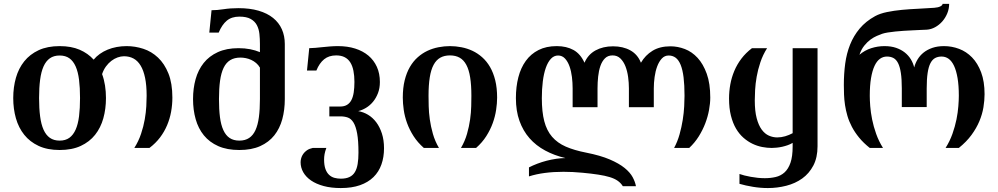

<svg xmlns="http://www.w3.org/2000/svg" viewBox="-20 -769 5186 998"><path d="M530.8 -259.3Q530.8 -203.1 517.1 -154.1Q503.4 -105 474.4 -68.4Q445.3 -31.7 399.7 -10.5Q354 10.7 290 10.7Q226.6 10.7 180.9 -10.5Q135.3 -31.7 106 -68.4Q76.7 -105 62.7 -154.1Q48.8 -203.1 48.8 -259.3Q48.8 -315.4 62.7 -364.5Q76.7 -413.6 106 -450.2Q135.3 -486.8 180.9 -508.1Q226.6 -529.3 290 -529.3Q350.6 -529.3 394 -510.5Q437.5 -491.7 466.8 -459Q480.5 -475.6 499 -488.8Q517.6 -502 539.6 -511Q561.5 -520 586.7 -524.7Q611.8 -529.3 638.2 -529.3Q682.1 -529.3 724.9 -515.4Q767.6 -501.5 801.3 -469.7Q835 -438 855.5 -387Q876 -335.9 876 -261.7Q876 -224.6 869.4 -188.2Q862.8 -151.9 848.6 -118.2Q834.5 -84.5 811.8 -54.4Q789.1 -24.4 756.8 0H678.2Q700.2 -34.7 713.1 -73.2Q726.1 -111.8 732.4 -148.4Q738.8 -185.1 740.5 -217Q742.2 -249 742.2 -271Q742.2 -325.7 734.1 -364.5Q726.1 -403.3 710.9 -428.2Q695.8 -453.1 674.1 -464.8Q652.3 -476.6 624.5 -476.6Q608.4 -476.6 591.3 -470.5Q574.2 -464.4 558.8 -452.6Q543.5 -440.9 530.8 -423.6Q518.1 -406.2 510.7 -383.8Q521 -356 525.9 -324.5Q530.8 -293 530.8 -259.3ZM396 -259.8Q396 -313 390.9 -354.2Q385.7 -395.5 373.3 -423.6Q360.8 -451.7 340.6 -466.1Q320.3 -480.5 290 -480.5Q259.8 -480.5 239.3 -466.1Q218.8 -451.7 206.3 -423.6Q193.8 -395.5 188.5 -354.2Q183.1 -313 183.1 -259.3Q183.1 -205.6 188.5 -164.3Q193.8 -123 206.3 -95Q218.8 -66.9 239.3 -52.5Q259.8 -38.1 290 -38.1Q320.3 -38.1 340.6 -52.7Q360.8 -67.4 373.3 -95.5Q385.7 -123.5 390.9 -164.8Q396 -206.1 396 -259.8Z M983.4 -253.9Q983.4 -309.6 996.8 -357.7Q1010.3 -405.8 1038.8 -441.7Q1067.4 -477.5 1112.3 -498Q1157.2 -518.6 1219.7 -518.6Q1252.4 -518.6 1280 -513.2Q1307.6 -507.8 1331.1 -498V-540.5Q1331.1 -567.4 1328.4 -592.8Q1325.7 -618.2 1315.2 -638.2Q1304.7 -658.2 1283.2 -670.4Q1261.7 -682.6 1224.1 -682.6Q1184.1 -682.6 1158.9 -661.6Q1133.8 -640.6 1116.7 -599.6H1067.9L1079.6 -715.8Q1107.9 -715.8 1142.8 -721.2Q1177.7 -726.6 1219.7 -726.6Q1278.8 -726.6 1324 -713.4Q1369.1 -700.2 1399.4 -675.8Q1429.7 -651.4 1445.1 -616.9Q1460.4 -582.5 1460.4 -540V-253.9Q1460.4 -197.8 1447.3 -149.4Q1434.1 -101.1 1405.8 -65.4Q1377.4 -29.8 1332.5 -9.5Q1287.6 10.7 1224.1 10.7Q1160.2 10.7 1114.5 -9.5Q1068.8 -29.8 1039.8 -65.4Q1010.7 -101.1 997.1 -149.4Q983.4 -197.8 983.4 -253.9ZM1118.2 -254.4Q1118.2 -200.7 1123.3 -160.4Q1128.4 -120.1 1140.9 -92.8Q1153.3 -65.4 1173.6 -51.8Q1193.8 -38.1 1224.1 -38.1Q1254.4 -38.1 1274.9 -51.8Q1295.4 -65.4 1307.9 -92.5Q1320.3 -119.6 1325.7 -159.9Q1331.1 -200.2 1331.1 -253.9V-417.5Q1323.2 -431.2 1311.5 -441.2Q1299.8 -451.2 1286.1 -457.5Q1272.5 -463.9 1257.8 -466.8Q1243.2 -469.7 1230 -469.7Q1198.2 -469.7 1176.8 -456.5Q1155.3 -443.4 1142.3 -416.5Q1129.4 -389.6 1123.8 -349.1Q1118.2 -308.6 1118.2 -254.4Z M1748.5 -215.3Q1769.5 -215.3 1783.7 -223.9Q1797.9 -232.4 1806.4 -248.5Q1814.9 -264.6 1818.6 -288.6Q1822.3 -312.5 1822.3 -343.3Q1822.3 -375.5 1817.1 -401.1Q1812 -426.8 1800.8 -444.6Q1789.6 -462.4 1771.5 -471.7Q1753.4 -481 1727.5 -481Q1689.5 -481 1664.8 -460.9Q1640.1 -440.9 1624.5 -402.3H1575.7L1587.4 -518.6Q1601.6 -518.6 1618.9 -520.3Q1636.2 -522 1655.5 -523.9Q1674.8 -525.9 1695.3 -527.6Q1715.8 -529.3 1736.8 -529.3Q1786.1 -529.3 1826.2 -516.6Q1866.2 -503.9 1894.8 -480Q1923.3 -456.1 1939 -421.4Q1954.6 -386.7 1954.6 -342.8Q1954.6 -310.5 1944.6 -284.7Q1934.6 -258.8 1918.7 -239.7Q1902.8 -220.7 1882.6 -208.5Q1862.3 -196.3 1841.8 -191.4Q1868.7 -187 1893.1 -172.4Q1917.5 -157.7 1935.8 -133.3Q1954.1 -108.9 1965.1 -75Q1976.1 -41 1976.1 1.5Q1976.1 47.9 1962.6 85.9Q1949.2 124 1921.4 151.4Q1893.6 178.7 1851.3 193.6Q1809.1 208.5 1751.5 208.5Q1701.2 208.5 1662.4 198Q1623.5 187.5 1596.9 169.2Q1570.3 150.9 1556.4 126.5Q1542.5 102.1 1542.5 74.2Q1542.5 64 1545.7 52.7Q1548.8 41.5 1556.2 31Q1563.5 20.5 1575.4 12.2Q1587.4 3.9 1605.5 0H1676.3Q1669.9 17.1 1667.2 31.7Q1664.6 46.4 1664.6 59.6Q1664.6 89.8 1671.6 109.4Q1678.7 128.9 1690.9 140.1Q1703.1 151.4 1718.8 155.5Q1734.4 159.7 1751.5 159.7Q1778.8 159.7 1796.6 151.1Q1814.5 142.6 1824.7 125.5Q1835 108.4 1839.1 83Q1843.3 57.6 1843.3 24.4Q1843.3 -38.1 1836.4 -75.2Q1829.6 -112.3 1817.4 -132.1Q1805.2 -151.9 1788.1 -158Q1771 -164.1 1750 -164.1H1691.9V-215.3Z M2318.8 -481Q2289.6 -481 2268.6 -469.2Q2247.6 -457.5 2233.9 -432.1Q2220.2 -406.7 2213.9 -366.9Q2207.5 -327.1 2207.5 -271Q2207.5 -249 2208.3 -217Q2209 -185.1 2214.1 -148.4Q2219.2 -111.8 2230.2 -73.2Q2241.2 -34.7 2261.7 0H2183.1Q2150.9 -28.3 2129.6 -61.5Q2108.4 -94.7 2095.9 -129.2Q2083.5 -163.6 2078.6 -197.8Q2073.7 -231.9 2073.7 -261.7Q2073.7 -312 2083.5 -351.6Q2093.3 -391.1 2110.6 -420.9Q2127.9 -450.7 2151.4 -471.4Q2174.8 -492.2 2201.9 -504.9Q2229 -517.6 2259 -523.4Q2289.1 -529.3 2318.8 -529.3Q2348.6 -529.3 2378.7 -523.4Q2408.7 -517.6 2435.8 -504.9Q2462.9 -492.2 2486.3 -471.4Q2509.8 -450.7 2527.1 -420.9Q2544.4 -391.1 2554.2 -351.6Q2564 -312 2564 -261.7Q2564 -231.9 2558.8 -197.8Q2553.7 -163.6 2541.3 -129.2Q2528.8 -94.7 2507.8 -61.5Q2486.8 -28.3 2454.6 0H2376Q2396.5 -34.7 2407.5 -73.2Q2418.5 -111.8 2423.6 -148.4Q2428.7 -185.1 2429.4 -217Q2430.2 -249 2430.2 -271Q2430.2 -327.1 2423.8 -366.9Q2417.5 -406.7 2403.8 -432.1Q2390.1 -457.5 2369.1 -469.2Q2348.1 -481 2318.8 -481Z M3378.4 -211.9H3249V-309.6Q3249 -338.4 3244.9 -368.9Q3240.7 -399.4 3231 -424.3Q3221.2 -449.2 3204.8 -465.1Q3188.5 -481 3164.1 -481Q3139.6 -481 3124.5 -465.8Q3109.4 -450.7 3100.8 -426Q3092.3 -401.4 3089.1 -370.8Q3085.9 -340.3 3085.9 -309.6V-211.9H2956.5V-309.6Q2956.5 -338.4 2952.9 -368.7Q2949.2 -398.9 2940.4 -423.8Q2931.6 -448.7 2917 -464.6Q2902.3 -480.5 2880.9 -480.5Q2859.4 -480.5 2843.5 -463.4Q2827.6 -446.3 2817.1 -416.5Q2806.6 -386.7 2801.5 -346.2Q2796.4 -305.7 2796.4 -258.8Q2796.4 -187.5 2809.1 -138.9Q2821.8 -90.3 2849.6 -58.1Q2877.4 -25.9 2921.1 -6.8Q2964.8 12.2 3026.9 24.4Q3101.1 39.1 3149.4 59.8Q3197.8 80.6 3226.6 104Q3255.4 127.4 3268.6 152.1Q3281.7 176.8 3285.6 198.7H3217.3Q3207 182.1 3190.7 170.7Q3174.3 159.2 3149.4 151.6Q3124.5 144 3089.8 138.7Q3055.2 133.3 3007.8 128.9Q2981.9 126.5 2957.3 125.2Q2932.6 124 2908.7 124Q2857.4 124 2812.5 129.9Q2767.6 135.7 2729.5 147.9V101.1Q2749.5 90.8 2773.2 81.8Q2796.9 72.8 2821.5 66.4Q2846.2 60.1 2871.3 56.4Q2896.5 52.7 2919.4 52.7Q2861.3 39.1 2813.7 13.4Q2766.1 -12.2 2732.4 -50.5Q2698.7 -88.9 2680.2 -140.6Q2661.6 -192.4 2661.6 -259.3Q2661.6 -317.9 2674.3 -367.2Q2687 -416.5 2713.1 -452.6Q2739.3 -488.8 2779.3 -509Q2819.3 -529.3 2874 -529.3Q2924.3 -529.3 2960.7 -509.3Q2997.1 -489.3 3018.1 -442.9Q3036.6 -485.8 3075.7 -507.1Q3114.7 -528.3 3166.5 -528.3Q3218.3 -528.3 3256.3 -507.3Q3294.4 -486.3 3311.5 -442.9Q3334 -481.9 3371.8 -505.1Q3409.7 -528.3 3464.8 -528.3Q3502.4 -528.3 3539.6 -514.2Q3576.7 -500 3606 -468.3Q3635.3 -436.5 3653.6 -385.7Q3671.9 -335 3671.9 -261.7Q3671.9 -231.9 3665.5 -197.3Q3659.2 -162.6 3646 -127.9Q3632.8 -93.3 3612.1 -60.1Q3591.3 -26.9 3562.5 0H3483.9Q3501.5 -32.2 3512.2 -70.3Q3522.9 -108.4 3528.8 -145.8Q3534.7 -183.1 3536.4 -216.1Q3538.1 -249 3538.1 -271Q3538.1 -327.1 3533.2 -366.7Q3528.3 -406.2 3518.1 -431.6Q3507.8 -457 3492.2 -468.8Q3476.6 -480.5 3455.6 -480.5Q3434.6 -480.5 3419.9 -464.6Q3405.3 -448.7 3396 -423.8Q3386.7 -398.9 3382.6 -368.7Q3378.4 -338.4 3378.4 -309.6Z M4100.1 -76.7V-518.6H4229.5V-8.8Q4229.5 49.8 4207.8 91.3Q4186 132.8 4149.9 158.7Q4113.8 184.6 4067.1 196.5Q4020.5 208.5 3971.2 208.5Q3932.6 208.5 3894 202.1Q3855.5 195.8 3823.7 186.5V135.3Q3834.5 139.2 3849.6 143.1Q3864.7 147 3882.3 150.1Q3899.9 153.3 3918.7 155.3Q3937.5 157.2 3955.6 157.2Q3985.4 157.2 4011.7 151.1Q4038.1 145 4057.9 127.2Q4077.6 109.4 4088.9 76.9Q4100.1 44.4 4100.1 -8.3V-26.4Q4087.9 -19 4074 -14.2Q4060.1 -9.3 4045.7 -6.1Q4031.2 -2.9 4017.1 -1.5Q4002.9 0 3991.2 0Q3967.3 0 3941.9 -4.9Q3916.5 -9.8 3891.8 -21.5Q3867.2 -33.2 3845 -52.5Q3822.8 -71.8 3805.9 -100.3Q3789.1 -128.9 3779.3 -167.7Q3769.5 -206.5 3769.5 -256.8Q3769.5 -293.9 3776.1 -330.3Q3782.7 -366.7 3796.9 -400.4Q3811 -434.1 3833.7 -464.1Q3856.4 -494.1 3888.7 -518.6H3967.3Q3945.3 -483.9 3932.4 -445.3Q3919.4 -406.7 3913.1 -370.1Q3906.7 -333.5 3905 -301.5Q3903.3 -269.5 3903.3 -247.6Q3903.3 -191.9 3913.1 -154.8Q3922.9 -117.7 3939.2 -95.5Q3955.6 -73.2 3976.6 -64Q3997.6 -54.7 4020 -54.7Q4041 -54.7 4061.5 -60.8Q4082 -66.9 4100.1 -76.7Z M4731.9 -418.5Q4737.8 -440.9 4750 -460.9Q4762.2 -481 4781.2 -496.1Q4800.3 -511.2 4826.7 -520.3Q4853 -529.3 4887.2 -529.3Q4927.2 -529.3 4965.1 -515.1Q5002.9 -501 5032.5 -470.7Q5062 -440.4 5079.8 -393.1Q5097.7 -345.7 5097.7 -279.3Q5097.7 -247.1 5091.8 -211.2Q5085.9 -175.3 5070.8 -139.2Q5055.7 -103 5029.8 -67.6Q5003.9 -32.2 4963.9 0H4895Q4917 -34.7 4930.7 -73.2Q4944.3 -111.8 4951.7 -148.4Q4959 -185.1 4961.4 -217Q4963.9 -249 4963.9 -271Q4963.9 -324.7 4957.3 -363.3Q4950.7 -401.9 4939 -426.8Q4927.2 -451.7 4910.9 -463.4Q4894.5 -475.1 4874.5 -475.1Q4855 -475.1 4840.6 -467.3Q4826.2 -459.5 4816.4 -440.7Q4806.6 -421.9 4801.8 -389.9Q4796.9 -357.9 4796.9 -309.6V-212.4H4667.5V-309.6Q4667.5 -357.9 4662.6 -389.9Q4657.7 -421.9 4648.2 -440.7Q4638.7 -459.5 4624.3 -467.3Q4609.9 -475.1 4590.3 -475.1Q4570.3 -475.1 4554 -463.4Q4537.6 -451.7 4525.9 -426.8Q4514.2 -401.9 4507.6 -363.3Q4501 -324.7 4501 -271Q4501 -249 4503.4 -217Q4505.9 -185.1 4513.2 -148.4Q4520.5 -111.8 4534.2 -73.2Q4547.9 -34.7 4569.8 0H4501Q4468.3 -25.9 4445.6 -53.7Q4422.9 -81.5 4408 -109.9Q4393.1 -138.2 4384.8 -166.7Q4376.5 -195.3 4372.3 -223.1Q4368.2 -251 4367.2 -277.3Q4366.2 -303.7 4366.2 -327.6Q4366.2 -385.3 4373.3 -438.2Q4380.4 -491.2 4398.7 -537.1Q4417 -583 4448.5 -620.6Q4480 -658.2 4528.8 -685.1Q4553.7 -698.7 4590.3 -706.3Q4627 -713.9 4668.5 -717.8Q4710 -721.7 4753.7 -723.6Q4797.4 -725.6 4836.4 -728.5Q4856.4 -730 4867.9 -735.8Q4879.4 -741.7 4879.4 -749H4913.6Q4913.6 -723.1 4903.8 -699.5Q4894 -675.8 4877.9 -657.5Q4861.8 -639.2 4840.8 -627.7Q4819.8 -616.2 4797.4 -614.7Q4783.7 -614.3 4764.4 -613.3Q4745.1 -612.3 4723.1 -611.3Q4701.2 -610.4 4678.2 -608.9Q4655.3 -607.4 4634 -605.2Q4612.8 -603 4594.7 -600.1Q4576.7 -597.2 4565.4 -593.3Q4554.2 -589.4 4538.1 -582.5Q4522 -575.7 4505.1 -563.5Q4488.3 -551.3 4472.7 -532Q4457 -512.7 4447.3 -484.4Q4475.1 -507.8 4508.8 -518.6Q4542.5 -529.3 4577.6 -529.3Q4611.8 -529.3 4637.9 -520.3Q4664.1 -511.2 4683.1 -496.1Q4702.1 -481 4714.4 -460.9Q4726.6 -440.9 4731.9 -418.5Z"/></svg>

Font: Arian AMU Serif
Style: Bold
Weight: 700
Designer: Ruben Hakobyan (Tarumian)
Foundry: Ruben Hakobyan (Tarumian)
Version: Version 1.002